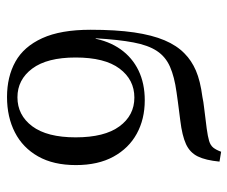

<svg xmlns="http://www.w3.org/2000/svg" viewBox="-74 -602 687 580"><g transform="rotate(90 270.0 -311.5)"><path d="M272.6 11.3Q211.3 11.3 165.7 -14.1Q120.2 -39.5 94.8 -95.2Q69.4 -150.8 69.4 -241.1Q69.4 -317.7 77.4 -372.6Q85.5 -427.4 101.2 -464.5Q116.9 -501.6 141.1 -525Q162.1 -546 192.7 -559.3Q223.4 -572.6 272.6 -579Q287.9 -582.3 303.6 -583.9Q319.4 -585.5 335.5 -587.9Q351.6 -590.3 367.7 -591.9Q391.9 -595.2 405.2 -599.2Q418.5 -603.2 425.4 -611.7Q432.3 -620.2 437.9 -635.5L467.7 -630.6Q463.7 -588.7 452 -564.9Q440.3 -541.1 414.9 -529.4Q389.5 -517.7 343.5 -512.1Q329.8 -510.5 315.3 -508.5Q300.8 -506.5 286.7 -504.8Q272.6 -503.2 258.1 -500.8Q211.3 -494.4 181 -481Q150.8 -467.7 133.5 -441.5Q116.1 -415.3 107.7 -370.6Q99.2 -325.8 95.2 -256.5H104.8L94.4 -246Q103.2 -296 128.2 -331.5Q153.2 -366.9 192.3 -385.9Q231.5 -404.8 282.3 -404.8Q339.5 -404.8 383.5 -380.6Q427.4 -356.5 452.8 -310.1Q478.2 -263.7 478.2 -196.8Q478.2 -129 452 -82.7Q425.8 -36.3 379.4 -12.5Q333.1 11.3 272.6 11.3ZM273.4 -20.2Q327.4 -20.2 360.9 -64.9Q394.4 -109.7 394.4 -196Q394.4 -283.1 361.3 -328.2Q328.2 -373.4 274.2 -373.4Q220.2 -373.4 186.7 -328.6Q153.2 -283.9 153.2 -196Q153.2 -109.7 186.7 -64.9Q220.2 -20.2 273.4 -20.2Z"/></g></svg>

Font: Playfair 12pt
Style: Regular
Weight: 400
Designer: Claus Eggers Sørensen
Foundry: Claus Eggers Sørensen
Version: Version 2.000;gftools[0.9.28]